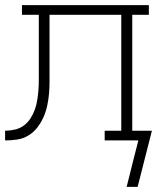

<svg xmlns="http://www.w3.org/2000/svg" viewBox="-20 -550 640 752"><path d="M519 182H476L506 62L522 0H390V-38H455V-492H174V-283Q174 -282 174 -281Q174 -280 174 -280V-278Q174 -255 174 -231Q174 -207 172 -183.5Q170 -160 165 -136.5Q160 -113 150.5 -91.5Q141 -70 126.5 -51Q112 -32 91.5 -19.5Q71 -7 47.5 -3.5Q24 0 0 0V-38Q19 -38 38.5 -42.5Q58 -47 73.5 -58.5Q89 -70 99.5 -86.5Q110 -103 116.5 -121Q123 -139 126 -158.5Q129 -178 130.5 -197Q132 -216 132 -235.5Q132 -255 132 -275Q132 -276 132 -277Q132 -278 132 -279V-281Q132 -281 132 -281.5Q132 -282 132 -282V-492H66V-530H563V-492H498V-38H575Z"/></svg>

Font: Iosevka Curly Slab XLtEx
Style: Regular
Weight: 200
Width: 7
Monospace: yes
Designer: Belleve Invis
Foundry: Belleve Invis
Version: Version 11.1.0; ttfautohint (v1.8.3)